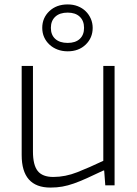

<svg xmlns="http://www.w3.org/2000/svg" viewBox="-20 -838 620 868"><path d="M286 -606Q261 -606 240 -614Q219 -622 203.5 -636.5Q188 -651 179.5 -670Q171 -689 171 -712Q171 -757 203 -787.5Q235 -818 286 -818Q311 -818 331.5 -810Q352 -802 367 -787.5Q382 -773 390.5 -753.5Q399 -734 399 -712Q399 -667 367.5 -636.5Q336 -606 286 -606ZM286 -644Q321 -644 340.5 -662Q360 -680 360 -712Q360 -744 340.5 -762.5Q321 -781 286 -781Q250 -781 230 -762.5Q210 -744 210 -712Q210 -680 230 -662Q250 -644 286 -644ZM208 10Q78 10 78 -137V-540H129V-153Q129 -92 150.5 -65Q172 -38 221 -38Q275 -38 329.5 -59.5Q384 -81 447 -111V-540H498V0H456L451 -67H447Q405 -47 373 -32.5Q341 -18 314 -8.5Q287 1 262 5.5Q237 10 208 10Z"/></svg>

Font: Encode Sans Normal
Style: ExtraLight
Weight: 200
Designer: Pablo Impallari, Andres Torresi
Foundry: Pablo Impallari, Andres Torresi
Version: Version 1.000; ttfautohint (v1.00) -l 8 -r 50 -G 200 -x 14 -